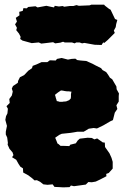

<svg xmlns="http://www.w3.org/2000/svg" viewBox="-20 -779 541 828"><path d="M253 29 236 28 215 27 207 16 185 18 167 16 153 5 139 -2 129 -1 119 -10 102 -23 80 -35 79 -53 68 -60 60 -72 50 -90 32 -101 38 -110 34 -122 21 -137 13 -155 14 -163 11 -186 5 -199V-211L10 -236L3 -262L6 -278L12 -290L14 -310L8 -321L22 -335L20 -352L31 -367L35 -384L31 -397L36 -408L57 -422L58 -430L66 -446L84 -455L102 -474L118 -485L121 -495L137 -501L159 -511H184L195 -519L220 -518L226 -525L246 -529L273 -522L289 -525L305 -526L313 -520L328 -518L352 -516L379 -504L392 -497L416 -485L422 -477L438 -468L446 -457L454 -444L464 -437L482 -406L483 -394L493 -376L492 -365V-341L482 -325L486 -309L475 -293L467 -261L456 -256L425 -238L398 -225L384 -227L363 -224L341 -211H314L297 -208L284 -206L246 -202L235 -197L218 -185L223 -173L228 -160L232 -158L241 -150H253L279 -149L283 -155L307 -161L315 -173L324 -181L358 -185L376 -184L387 -178L399 -182L423 -165L432 -164L433 -145L452 -118L461 -98L466 -81V-52L449 -33L438 -29L439 -19L412 -5L393 4L376 7L361 6L350 17L321 21L299 24L286 21L280 28ZM237 -340H249L255 -341H259L266 -342L273 -345L278 -347L285 -354L286 -361V-373L287 -378L288 -384H283L278 -385H270L262 -386L256 -387L252 -388L243 -389L231 -381L227 -378L217 -370L219 -364L221 -356L223 -350L225 -343L231 -342ZM117 -593 77 -604 67 -611 69 -620 62 -634 50 -649 53 -659 45 -674 53 -686 48 -702 64 -713 63 -728 78 -732 81 -744 95 -743 102 -749 133 -752 142 -747 180 -754 198 -750 213 -747 216 -754 234 -751 250 -753 257 -750 280 -753H296L310 -757L320 -754L367 -756L374 -759H429L432 -755L450 -741L457 -737L476 -697L486 -693L481 -675L479 -662L471 -647L475 -637L445 -607L430 -594L425 -596L418 -585L388 -586L344 -594L334 -592L323 -596H309L302 -592L290 -596H259L252 -599L240 -595L218 -592L209 -597L176 -593L158 -591L147 -596Z"/></svg>

Font: Winky Rough Black
Style: Regular
Weight: 900
Designer: Simon Atzbach
Foundry: typofactur
Version: Version 1.206; ttfautohint (v1.8.4.7-5d5b)